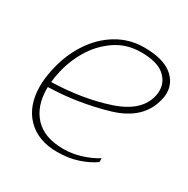

<svg xmlns="http://www.w3.org/2000/svg" viewBox="-125 -618 725 740"><g transform="rotate(30 237.5 -248.5)"><path d="M475 -396Q475 -384 472 -372Q450 -266 322.5 -229Q195 -192 66 -189V-182Q66 -104 109 -58Q152 -12 237 -12Q275 -12 314 -24Q353 -36 383 -55V-38Q354 -17 312.5 -3.5Q271 10 222 10Q136 10 87 -40.5Q38 -91 38 -178Q38 -208 46 -248Q61 -323 99 -382Q137 -441 192 -474Q247 -507 312 -507Q394 -507 434.5 -476Q475 -445 475 -396ZM446 -392Q446 -431 414 -458Q382 -485 311 -485Q246 -485 196 -450Q146 -415 115.5 -362Q85 -309 74 -252Q69 -231 68 -212Q206 -216 317 -253Q428 -290 444 -371Q446 -378 446 -392Z"/></g></svg>

Font: Trirong Thin
Style: Italic
Weight: 250
Italic angle: -12°
Designer: Katatrad Team
Foundry: CadsonDemak
Version: Version 1.001